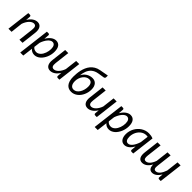

<svg xmlns="http://www.w3.org/2000/svg" viewBox="302 -2229 3878 3878"><g transform="rotate(45 2241.5 -290.0)"><path d="M157 -378.5Q197.5 -445.5 248.5 -479.8Q299.5 -514 353.5 -514Q385.5 -514 409.8 -501.2Q434 -488.5 449.2 -464Q464.5 -439.5 470 -403.8Q475.5 -368 470 -322.5L432 0H343.5L381.5 -322.5Q388.5 -382.5 374 -411.2Q359.5 -440 320.5 -440Q296.5 -440 271.8 -427Q247 -414 224 -390Q201 -366 181.2 -332.2Q161.5 -298.5 147.5 -257L118.5 0H29.5L90.5 -507H134.5Q164.5 -507 164.5 -477Z M659.5 -111Q678.5 -84.5 705 -73.2Q731.5 -62 759 -62Q785 -62 808 -73Q831 -84 850 -102.8Q869 -121.5 884 -146.8Q899 -172 909.2 -200.8Q919.5 -229.5 925 -260.2Q930.5 -291 930.5 -321Q930.5 -380.5 909 -411.5Q887.5 -442.5 848.5 -442.5Q824.5 -442.5 800 -427.8Q775.5 -413 752.8 -386.5Q730 -360 710.2 -323.5Q690.5 -287 676 -243.5ZM686.5 -369Q705.5 -402 728 -428.8Q750.5 -455.5 775.5 -474.5Q800.5 -493.5 827.2 -503.8Q854 -514 882 -514Q947 -514 982.8 -467Q1018.5 -420 1018.5 -329.5Q1018.5 -288.5 1010 -247.5Q1001.5 -206.5 985.8 -169.2Q970 -132 947.8 -99.8Q925.5 -67.5 898.2 -43.8Q871 -20 839 -6.5Q807 7 772 7Q734.5 7 704 -7.8Q673.5 -22.5 652 -49.5L625 171.5H538.5L621 -507H665Q695 -507 695 -477Z M1546 -506.5 1485 0H1441Q1408.5 0 1408.5 -32L1416 -124.5Q1376 -59.5 1325.8 -26.2Q1275.5 7 1222.5 7Q1190.5 7 1166 -5.8Q1141.5 -18.5 1126.2 -43Q1111 -67.5 1105.5 -103Q1100 -138.5 1106 -184.5L1144 -506.5H1232.5L1194.5 -184.5Q1187.5 -125 1201.8 -96Q1216 -67 1255.5 -67Q1278.5 -67 1303 -79.5Q1327.5 -92 1350 -115Q1372.5 -138 1392.2 -170.8Q1412 -203.5 1426 -243.5L1457.5 -506.5Z M1907 -433Q1868 -433 1835 -412.8Q1802 -392.5 1778 -360Q1754 -327.5 1740.5 -286.2Q1727 -245 1727 -202.5Q1727 -132 1753.8 -95.8Q1780.5 -59.5 1828.5 -59.5Q1866 -59.5 1897.2 -81.2Q1928.5 -103 1950.8 -138.5Q1973 -174 1985.2 -219Q1997.5 -264 1997.5 -310.5Q1997.5 -371 1974 -402Q1950.5 -433 1907 -433ZM2118.5 -751V-706Q2118.5 -691 2111.2 -680.5Q2104 -670 2089.5 -666.5L1952 -644.5Q1908 -637.5 1874.2 -622Q1840.5 -606.5 1815.5 -584.8Q1790.5 -563 1773 -536.5Q1755.5 -510 1744 -480.2Q1732.5 -450.5 1726 -419.2Q1719.5 -388 1716 -357Q1732.5 -388.5 1755.5 -414.5Q1778.5 -440.5 1806.8 -458.8Q1835 -477 1868 -487Q1901 -497 1937 -497Q1969 -497 1996.2 -486.2Q2023.5 -475.5 2043.5 -453.2Q2063.5 -431 2074.8 -397.2Q2086 -363.5 2086 -317Q2086 -277 2077.5 -237.5Q2069 -198 2052.8 -162Q2036.5 -126 2013.5 -95.2Q1990.5 -64.5 1961.2 -41.8Q1932 -19 1897.2 -6Q1862.5 7 1823 7Q1784.5 7 1751.2 -6.5Q1718 -20 1693.2 -49.5Q1668.5 -79 1654.2 -126.2Q1640 -173.5 1640 -241Q1640 -281.5 1644 -329.2Q1648 -377 1659 -426.2Q1670 -475.5 1690.2 -522.8Q1710.5 -570 1742.8 -609.5Q1775 -649 1821.5 -677.2Q1868 -705.5 1932 -717Z M2614.5 -506.5 2553.5 0H2509.5Q2477 0 2477 -32L2484.5 -124.5Q2444.5 -59.5 2394.2 -26.2Q2344 7 2291 7Q2259 7 2234.5 -5.8Q2210 -18.5 2194.8 -43Q2179.5 -67.5 2174 -103Q2168.5 -138.5 2174.5 -184.5L2212.5 -506.5H2301L2263 -184.5Q2256 -125 2270.2 -96Q2284.5 -67 2324 -67Q2347 -67 2371.5 -79.5Q2396 -92 2418.5 -115Q2441 -138 2460.8 -170.8Q2480.5 -203.5 2494.5 -243.5L2526 -506.5Z M2786 -111Q2805 -84.5 2831.5 -73.2Q2858 -62 2885.5 -62Q2911.5 -62 2934.5 -73Q2957.5 -84 2976.5 -102.8Q2995.5 -121.5 3010.5 -146.8Q3025.5 -172 3035.8 -200.8Q3046 -229.5 3051.5 -260.2Q3057 -291 3057 -321Q3057 -380.5 3035.5 -411.5Q3014 -442.5 2975 -442.5Q2951 -442.5 2926.5 -427.8Q2902 -413 2879.2 -386.5Q2856.5 -360 2836.8 -323.5Q2817 -287 2802.5 -243.5ZM2813 -369Q2832 -402 2854.5 -428.8Q2877 -455.5 2902 -474.5Q2927 -493.5 2953.8 -503.8Q2980.5 -514 3008.5 -514Q3073.5 -514 3109.2 -467Q3145 -420 3145 -329.5Q3145 -288.5 3136.5 -247.5Q3128 -206.5 3112.2 -169.2Q3096.5 -132 3074.2 -99.8Q3052 -67.5 3024.8 -43.8Q2997.5 -20 2965.5 -6.5Q2933.5 7 2898.5 7Q2861 7 2830.5 -7.8Q2800 -22.5 2778.5 -49.5L2751.5 171.5H2665L2747.5 -507H2791.5Q2821.5 -507 2821.5 -477Z M3561.5 -444.5Q3550.5 -447 3539.8 -447.8Q3529 -448.5 3518.5 -448.5Q3488.5 -448.5 3460.5 -438.8Q3432.5 -429 3408 -411.5Q3383.5 -394 3363.5 -369.8Q3343.5 -345.5 3329.2 -316.5Q3315 -287.5 3307 -254.8Q3299 -222 3299 -187.5Q3299 -67 3376 -67Q3400.5 -67 3424 -82.2Q3447.5 -97.5 3468.8 -124.8Q3490 -152 3508 -189.2Q3526 -226.5 3540 -271ZM3527.5 -133.5Q3509.5 -101.5 3488.8 -75.5Q3468 -49.5 3444.8 -31.2Q3421.5 -13 3395.8 -3Q3370 7 3342.5 7Q3312.5 7 3288 -4.8Q3263.5 -16.5 3246.2 -39.2Q3229 -62 3219.5 -95.2Q3210 -128.5 3210 -171.5Q3210 -216.5 3221.2 -259.2Q3232.5 -302 3253.2 -340Q3274 -378 3303 -409.8Q3332 -441.5 3367.8 -464.8Q3403.5 -488 3444.5 -500.8Q3485.5 -513.5 3530.5 -513.5Q3563 -513.5 3593.8 -508.2Q3624.5 -503 3654.5 -490L3594 0H3548Q3530.5 0 3524.2 -9Q3518 -18 3518 -31Z M4441 -506.5 4380 0H4336Q4305 0 4305.5 -30.5L4312.5 -120.5Q4275 -58 4230.2 -25.5Q4185.5 7 4136.5 7Q4085 7 4060.2 -28.2Q4035.5 -63.5 4036 -129.5Q3998.5 -59.5 3951.2 -26.2Q3904 7 3851.5 7Q3786.5 7 3759.2 -43Q3732 -93 3743.5 -184.5L3781.5 -506.5H3869.5L3831 -184.5Q3824 -125 3834.8 -96Q3845.5 -67 3883 -67Q3904.5 -67 3925.8 -77.8Q3947 -88.5 3967 -109.5Q3987 -130.5 4004.2 -161.5Q4021.5 -192.5 4035 -232.5L4067.5 -506.5H4155.5L4117.5 -184.5Q4113.5 -155 4113.8 -132.8Q4114 -110.5 4119.5 -96Q4125 -81.5 4136.2 -74.2Q4147.5 -67 4166.5 -67Q4190.5 -67 4212.5 -79Q4234.5 -91 4254.5 -113.8Q4274.5 -136.5 4291.5 -169.2Q4308.5 -202 4322.5 -243L4354 -506.5Z"/></g></svg>

Font: Lato 2
Style: Italic
Weight: 400
Italic angle: -7°
Designer: Lukasz Dziedzic with Adam Twardoch and Botio Nikoltchev
Foundry: tyPoland Lukasz Dziedzic
Version: Version 2.015; 2015-08-06; http://www.latofonts.com/